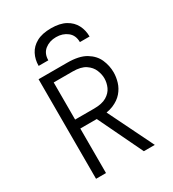

<svg xmlns="http://www.w3.org/2000/svg" viewBox="-219 -1050 1054 1169"><g transform="rotate(-30 308.0 -465.5)"><path d="M106 0V-700H307Q390.5 -700 437.5 -671.5Q484.5 -643 503.8 -599Q523 -555 523 -508Q523 -474.5 512.5 -440Q502 -405.5 477.2 -376.8Q452.5 -348 410.5 -330.5Q368.5 -313 305 -313H176V0ZM442 0 285 -327 357 -330 519 0ZM176 -376H309Q365.5 -376 397.5 -395.2Q429.5 -414.5 442.8 -444Q456 -473.5 456 -505Q456 -532.5 443.5 -563.2Q431 -594 399.2 -615.5Q367.5 -637 309 -637H176ZM147 -770Q147 -814.5 165.8 -851Q184.5 -887.5 224 -909.2Q263.5 -931 326 -931Q388 -931 427.5 -909.2Q467 -887.5 486 -851Q505 -814.5 505 -770H437Q437 -818 404.5 -843.5Q372 -869 326 -869Q279.5 -869 247.2 -843.5Q215 -818 215 -770Z"/></g></svg>

Font: Overpass Mono Light
Style: Regular
Weight: 300
Monospace: yes
Designer: Delve Withrington, Dave Bailey
Foundry: Delve Fonts LLC
Version: Version 4.000